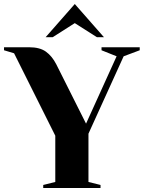

<svg xmlns="http://www.w3.org/2000/svg" viewBox="-20 -935 715 955"><path d="M255 -260 50 -670 0 -685V-700H125Q178 -700 208.5 -678Q239 -656 260 -615L408 -320L560 -655L485 -685V-700H675V-685L595 -655L420 -270V-30L480 -15V0H195V-15L255 -30ZM207 -750 352 -915 497 -750H462L352 -820L242 -750Z"/></svg>

Font: Yeseva One
Style: Regular
Weight: 400
Designer: Jovanny Lemonad
Foundry: Jovanny Lemonad
Version: Version 2.000